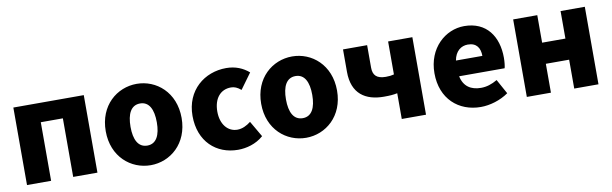

<svg xmlns="http://www.w3.org/2000/svg" viewBox="-42 -978 4422 1388"><g transform="rotate(-10 2169.0 -284.5)"><path d="M72 0H249V-430H411V0H589V-569H72Z M979 14C1123 14 1257 -96 1257 -284C1257 -473 1123 -583 979 -583C834 -583 700 -473 700 -284C700 -96 834 14 979 14ZM979 -130C912 -130 882 -190 882 -284C882 -379 912 -439 979 -439C1045 -439 1075 -379 1075 -284C1075 -190 1045 -130 979 -130Z M1620 14C1680 14 1752 -4 1807 -53L1739 -170C1710 -147 1676 -130 1640 -130C1570 -130 1519 -190 1519 -284C1519 -379 1568 -439 1646 -439C1671 -439 1693 -430 1719 -408L1802 -522C1759 -559 1705 -583 1636 -583C1477 -583 1337 -473 1337 -284C1337 -96 1460 14 1620 14Z M2120 14C2264 14 2398 -96 2398 -284C2398 -473 2264 -583 2120 -583C1975 -583 1841 -473 1841 -284C1841 -96 1975 14 2120 14ZM2120 -130C2053 -130 2023 -190 2023 -284C2023 -379 2053 -439 2120 -439C2186 -439 2216 -379 2216 -284C2216 -190 2186 -130 2120 -130Z M2823 0H3001V-569H2823V-327C2804 -322 2787 -320 2763 -320C2696 -320 2669 -348 2669 -404V-569H2492V-404C2492 -243 2590 -181 2724 -181C2771 -181 2793 -183 2823 -189Z M3402 14C3469 14 3547 -9 3606 -51L3547 -158C3506 -134 3468 -122 3427 -122C3355 -122 3301 -154 3285 -232H3619C3623 -245 3627 -277 3627 -308C3627 -464 3547 -583 3383 -583C3245 -583 3113 -469 3113 -284C3113 -96 3239 14 3402 14ZM3282 -348C3294 -416 3337 -447 3386 -447C3451 -447 3476 -405 3476 -348Z M3741 0H3918V-212H4089V0H4267V-569H4089V-367H3918V-569H3741Z"/></g></svg>

Font: Noto Sans CJK JP Black
Style: Regular
Weight: 900
Designer: Ryoko NISHIZUKA (kana & ideographs); Paul D. Hunt (Latin, Greek & Cyrillic); Wenlong ZHANG (bopomofo); Sandoll Communica
Foundry: Adobe Systems Incorporated
Version: Version 1.004;PS 1.004;hotconv 1.0.82;makeotf.lib2.5.63406